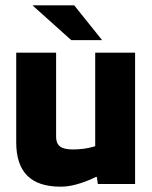

<svg xmlns="http://www.w3.org/2000/svg" viewBox="-20 -692 571 722"><path d="M41 -157V-494H191V-177Q191 -153 205.5 -141.5Q220 -130 254 -130Q295 -130 330.5 -140Q366 -150 376 -156V-46Q359 -35 330 -21.5Q301 -8 269 1Q237 10 208 10Q124 10 82.5 -31.5Q41 -73 41 -157ZM488 -494V0H348L344 -27H338V-494ZM102 -672H259L364 -541H248Z"/></svg>

Font: Blinker
Style: Regular
Weight: 400
Designer: Juergen Huber
Foundry: supertype
Version: 1.017